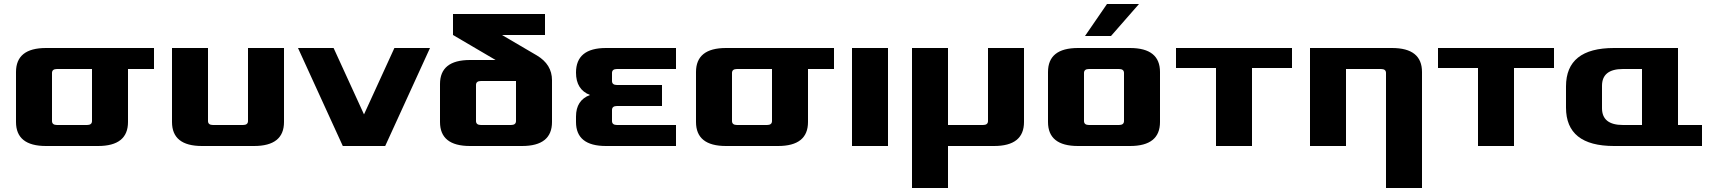

<svg xmlns="http://www.w3.org/2000/svg" viewBox="-20 -730 8550 960"><path d="M60 -120V-370Q60 -490 210 -490H750V-385H620V-120Q620 0 470 0H210Q60 0 60 -120ZM240 -125Q240 -105 265 -105H415Q440 -105 440 -125V-385H265Q240 -385 240 -365Z M840 -120V-490H1020V-125Q1020 -105 1045 -105H1195Q1220 -105 1220 -125V-490H1400V-120Q1400 0 1250 0H990Q840 0 840 -120Z M1470 -490H1648L1800 -158L1952 -490H2130L1906 0H1694Z M2180 -120V-310Q2180 -430 2330 -430H2458L2245 -555V-660H2705V-555H2490L2664 -453Q2740 -408 2740 -329V-120Q2740 0 2590 0H2330Q2180 0 2180 -120ZM2360 -125Q2360 -105 2385 -105H2535Q2560 -105 2560 -125V-325H2385Q2360 -325 2360 -305Z M2860 -120V-147Q2860 -229 2930 -255Q2860 -282 2860 -367Q2860 -490 3010 -490H3360V-385H3065Q3040 -385 3040 -365V-325Q3040 -305 3065 -305H3290V-200H3065Q3040 -200 3040 -180V-125Q3040 -105 3065 -105H3360V0H3010Q2860 0 2860 -120Z M3460 -120V-370Q3460 -490 3610 -490H4150V-385H4020V-120Q4020 0 3870 0H3610Q3460 0 3460 -120ZM3640 -125Q3640 -105 3665 -105H3815Q3840 -105 3840 -125V-385H3665Q3640 -385 3640 -365Z M4240 0V-490H4420V0Z M4540 210V-490H4720V-105H4895Q4920 -105 4920 -125V-490H5100V-120Q5100 0 4950 0H4720V210Z M5220 -120V-370Q5220 -490 5370 -490H5630Q5780 -490 5780 -370V-120Q5780 0 5630 0H5370Q5220 0 5220 -120ZM5400 -125Q5400 -105 5425 -105H5575Q5600 -105 5600 -125V-365Q5600 -385 5575 -385H5425Q5400 -385 5400 -365ZM5405 -550 5515 -710H5675L5535 -550Z M5860 -390V-490H6440V-390H6240V0H6060V-390Z M6530 0V-490H6940Q7090 -490 7090 -370V210H6910V-365Q6910 -385 6885 -385H6710V0Z M7170 -390V-490H7750V-390H7550V0H7370V-390Z M7810 -192V-298Q7810 -490 8050 -490H8370V-105H8490V0H8050Q7810 0 7810 -192ZM7990 -189Q7990 -105 8095 -105H8190V-385H8095Q7990 -385 7990 -301Z"/></svg>

Font: Xolonium
Style: Bold
Weight: 700
Designer: Severin Meyer
Version: Version 4.2